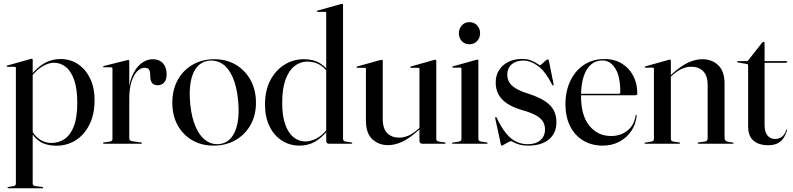

<svg xmlns="http://www.w3.org/2000/svg" viewBox="-20 -756 4170 1010"><path d="M152 -441.5V-369.5V-366.5V208.5Q152 214.5 155 218Q158 221.5 164.5 223L202 227.5Q205 228 206 229Q207 230 207 231.5Q207 232.5 206 233.5Q205 234.5 203 234.5H23Q22 234.5 20.8 233.5Q19.5 232.5 19.5 231.5Q19.5 230 21.2 228.8Q23 227.5 26.5 227L51.5 223Q58 221.5 60.8 218Q63.5 214.5 63.5 209V-399Q63.5 -401.5 62.2 -403Q61 -404.5 57.5 -404.5H18.5Q17 -404.5 16 -405.5Q15 -406.5 15 -408Q15 -409.5 16 -410.2Q17 -411 19 -411.5L138.5 -445Q142.5 -446.5 144 -446.8Q145.5 -447 147.5 -447Q150 -447 151 -445.2Q152 -443.5 152 -441.5ZM145 -353.5 140.5 -359Q176.5 -402 214 -423.8Q251.5 -445.5 298.5 -445.5Q349.5 -445.5 390 -418.8Q430.5 -392 454 -343.5Q477.5 -295 477.5 -229Q477.5 -154.5 450.5 -100.5Q423.5 -46.5 378 -18Q332.5 10.5 276.5 10.5Q226.5 10.5 193 -9.5Q159.5 -29.5 136.5 -72.5L143.5 -76Q161 -41.5 188.8 -22.8Q216.5 -4 250.5 -4Q289 -4 320 -25Q351 -46 368.8 -92.5Q386.5 -139 386.5 -215.5Q386.5 -289 370.2 -335.2Q354 -381.5 326.2 -403.8Q298.5 -426 263.5 -426Q237.5 -426 206.5 -408.8Q175.5 -391.5 145 -353.5Z M655 -239.5Q655 -307.5 673.8 -353Q692.5 -398.5 721.8 -421.5Q751 -444.5 782.5 -444.5Q818 -444.5 837.2 -423.2Q856.5 -402 856.5 -365Q856.5 -336 843.2 -321.8Q830 -307.5 810 -307.5Q791 -307.5 781.2 -318.2Q771.5 -329 770.5 -350.5L770 -365Q770 -382.5 763 -391Q756 -399.5 739 -399.5Q720 -399.5 702 -381.2Q684 -363 672 -327Q660 -291 660 -237.5ZM660 -434.5V-263.5V-28Q660 -22.5 663.2 -18.8Q666.5 -15 673 -13.5L722.5 -6.5Q725 -6 726 -5.2Q727 -4.5 727 -3Q727 -2 725.8 -1Q724.5 0 722.5 0H526.5Q524.5 0 523 -1.2Q521.5 -2.5 521.5 -3.5Q521.5 -4.5 523.2 -5.5Q525 -6.5 528 -7L559.5 -11.5Q565.5 -13 568.5 -16.2Q571.5 -19.5 571.5 -24V-395.5Q571.5 -398.5 570.2 -400.2Q569 -402 565.5 -402H525.5Q524.5 -402 523.5 -403Q522.5 -404 522.5 -405Q522.5 -406.5 523.5 -407.5Q524.5 -408.5 527 -409L646.5 -439Q650 -440 652 -440.2Q654 -440.5 655.5 -440.5Q658 -440.5 659 -438.8Q660 -437 660 -434.5Z M1108 -444.5Q1171.5 -444.5 1220.5 -415.5Q1269.5 -386.5 1298 -334.8Q1326.5 -283 1326.5 -215.5Q1326.5 -149 1297.5 -98Q1268.5 -47 1218.2 -18.5Q1168 10 1103 10Q1040 10 991 -18.5Q942 -47 914.2 -97.8Q886.5 -148.5 886.5 -215.5Q886.5 -283 914.5 -334.5Q942.5 -386 992.5 -415.2Q1042.5 -444.5 1108 -444.5ZM1131 2Q1168.5 -1 1193.8 -28.8Q1219 -56.5 1229.2 -107.2Q1239.5 -158 1232.5 -229Q1225 -301.5 1204.5 -348.8Q1184 -396 1152.8 -418Q1121.5 -440 1082 -437Q1043 -433.5 1017.8 -405Q992.5 -376.5 983.2 -326Q974 -275.5 981 -205.5Q988.5 -135.5 1009.5 -88Q1030.5 -40.5 1061.8 -17.8Q1093 5 1131 2Z M1696 -62V-64V-688Q1696 -690.5 1694.5 -692Q1693 -693.5 1690 -693.5H1651Q1649 -693.5 1648 -694.5Q1647 -695.5 1647 -697Q1647 -698.5 1648.2 -699.2Q1649.5 -700 1651 -700.5L1771 -734Q1775 -735.5 1776.5 -735.8Q1778 -736 1779.5 -736Q1782 -736 1783.2 -734.2Q1784.5 -732.5 1784.5 -730.5V-26Q1784.5 -20 1787.5 -16.5Q1790.5 -13 1796.5 -11.5L1828 -7Q1831 -6.5 1832 -5.5Q1833 -4.5 1833 -3Q1833 -2 1832 -1Q1831 0 1829 0H1710Q1703 0 1699.5 -4Q1696 -8 1696 -17ZM1374 -206Q1374 -280.5 1402.2 -334Q1430.5 -387.5 1476.8 -416Q1523 -444.5 1578.5 -444.5Q1629.5 -444.5 1664 -422.8Q1698.5 -401 1720 -365L1712 -361.5Q1695.5 -393.5 1666 -412.8Q1636.5 -432 1596.5 -432Q1560 -432 1530 -409Q1500 -386 1482.2 -338.2Q1464.5 -290.5 1464.5 -215Q1464.5 -148 1480 -102.8Q1495.5 -57.5 1523.2 -34.8Q1551 -12 1586.5 -12Q1613.5 -12 1643.8 -27Q1674 -42 1702 -77L1706.5 -71.5Q1667 -26 1632.2 -8Q1597.5 10 1556 10Q1504 10 1462.8 -16.5Q1421.5 -43 1397.8 -91.5Q1374 -140 1374 -206Z M2186.5 -17V-78V-80.5V-393.5Q2186.5 -396 2185.2 -397.8Q2184 -399.5 2180.5 -399.5H2141.5Q2140 -399.5 2139 -400.5Q2138 -401.5 2138 -402.5Q2138 -404.5 2139 -405.2Q2140 -406 2142 -406.5L2261.5 -440Q2265.5 -441 2267.2 -441.2Q2269 -441.5 2270.5 -441.5Q2273 -441.5 2274 -440Q2275 -438.5 2275 -436V-26Q2275 -20 2278 -16.5Q2281 -13 2287.5 -11.5L2319 -7Q2322 -6.5 2323 -5.5Q2324 -4.5 2324 -3Q2324 -2 2323 -1Q2322 0 2319.5 0H2200.5Q2194 0 2190.2 -4.2Q2186.5 -8.5 2186.5 -17ZM1905 -121V-393.5Q1905 -396 1903.5 -397.8Q1902 -399.5 1898.5 -399.5H1859.5Q1857.5 -399.5 1856.5 -400.5Q1855.5 -401.5 1855.5 -402.5Q1855.5 -404.5 1856.8 -405.2Q1858 -406 1859.5 -406.5L1980 -440Q1984 -441 1985.5 -441.2Q1987 -441.5 1989 -441.5Q1991 -441.5 1992.2 -440Q1993.5 -438.5 1993.5 -436V-130Q1993.5 -79 2017.2 -55.5Q2041 -32 2079.5 -32Q2103.5 -32 2128.5 -42.5Q2153.5 -53 2179.5 -77L2196 -92L2200 -87.5L2183 -72Q2133 -27 2094.8 -9.8Q2056.5 7.5 2022 7.5Q1971.5 7.5 1938.2 -24Q1905 -55.5 1905 -121Z M2496.5 -437V-26Q2496.5 -20 2499.2 -16.5Q2502 -13 2508.5 -11.5L2540 -7Q2543 -6.5 2544 -5.5Q2545 -4.5 2545 -3Q2545 -2 2544 -1Q2543 0 2541 0H2361Q2360 0 2358.8 -1Q2357.5 -2 2357.5 -3Q2357.5 -4 2358.5 -4.8Q2359.5 -5.5 2362 -6L2395.5 -11.5Q2402 -13 2404.8 -16.5Q2407.5 -20 2407.5 -25.5V-394.5Q2407.5 -397 2406.2 -398.5Q2405 -400 2401.5 -400H2362.5Q2361 -400.5 2360 -401.2Q2359 -402 2359 -403.5Q2359 -405 2360 -405.8Q2361 -406.5 2363 -407L2482.5 -440.5Q2486.5 -442 2488.2 -442.2Q2490 -442.5 2491.5 -442.5Q2494 -442.5 2495.2 -440.8Q2496.5 -439 2496.5 -437ZM2449 -523Q2424.5 -523 2409.2 -539.8Q2394 -556.5 2394 -581Q2394 -605.5 2409.5 -622.5Q2425 -639.5 2449 -639.5Q2474 -639.5 2489.8 -622.5Q2505.5 -605.5 2505.5 -581Q2505.5 -556.5 2489.5 -539.8Q2473.5 -523 2449 -523Z M2732.5 -437.5Q2694.5 -437.5 2671.5 -417.2Q2648.5 -397 2648.5 -363.5Q2648.5 -341.5 2658.8 -323.5Q2669 -305.5 2693.5 -290.8Q2718 -276 2760 -263Q2815 -245 2847.2 -223.5Q2879.5 -202 2893.2 -175Q2907 -148 2907 -113.5Q2907 -54.5 2867 -22.2Q2827 10 2760 10Q2730 10 2710.8 4Q2691.5 -2 2681.2 -7.8Q2671 -13.5 2668 -13.5Q2663.5 -13.5 2653 -7.8Q2642.5 -2 2632.5 4Q2622.5 10 2620 10Q2619 10 2617.5 9.2Q2616 8.5 2615 5L2585.5 -131Q2585 -135 2585.2 -137.2Q2585.5 -139.5 2587 -140Q2588.5 -141 2590 -140.2Q2591.5 -139.5 2592.5 -137.5Q2617 -85.5 2642 -55Q2667 -24.5 2695.2 -11Q2723.5 2.5 2757 2.5Q2799 2.5 2823 -18.8Q2847 -40 2847 -75Q2847 -97 2837 -115Q2827 -133 2801.2 -148Q2775.5 -163 2728 -176.5Q2678 -191 2647 -212Q2616 -233 2601.8 -260.2Q2587.5 -287.5 2587.5 -321.5Q2587.5 -359.5 2605.5 -387.5Q2623.5 -415.5 2655 -430.8Q2686.5 -446 2727 -446Q2754 -446 2774 -437.8Q2794 -429.5 2806 -421.2Q2818 -413 2821 -413Q2823.5 -413 2831.8 -420.8Q2840 -428.5 2848.5 -436Q2857 -443.5 2860.5 -443.5Q2862.5 -443.5 2864.8 -442Q2867 -440.5 2867.5 -436L2891.5 -316.5Q2892.5 -312 2892 -309.8Q2891.5 -307.5 2889.5 -306.5Q2888.5 -306 2887.2 -306.8Q2886 -307.5 2885 -309Q2849.5 -380.5 2810 -409Q2770.5 -437.5 2732.5 -437.5Z M3332.5 -264Q3332.5 -260 3329.8 -257.5Q3327 -255 3322 -255H3013.5V-262.5H3235Q3243 -262.5 3243 -271.5Q3243 -354.5 3216.5 -396.2Q3190 -438 3149 -438Q3113.5 -438 3088.5 -416.2Q3063.5 -394.5 3050 -352.8Q3036.5 -311 3036.5 -250.5Q3036.5 -147.5 3080.8 -94Q3125 -40.5 3195 -40.5Q3245 -40.5 3281 -69.5Q3317 -98.5 3323.5 -148.5Q3324 -150.5 3324.8 -151.2Q3325.5 -152 3326 -152Q3327.5 -152 3328.5 -151.2Q3329.5 -150.5 3329 -147.5Q3325 -102.5 3300.8 -66.8Q3276.5 -31 3237.8 -10.5Q3199 10 3151 10Q3092 10 3047.8 -16.8Q3003.5 -43.5 2979 -92.5Q2954.5 -141.5 2954.5 -207.5Q2954.5 -276.5 2980 -330.2Q3005.5 -384 3051.8 -414.8Q3098 -445.5 3159.5 -445.5Q3212 -445.5 3250.8 -422Q3289.5 -398.5 3311 -357.5Q3332.5 -316.5 3332.5 -264Z M3509 -437V-26Q3509 -20 3511.8 -16.5Q3514.5 -13 3521 -11.5L3552.5 -7Q3557.5 -6 3557.5 -3Q3557.5 0 3553.5 0H3373.5Q3372.5 0 3371.2 -1Q3370 -2 3370 -3Q3370 -4 3371 -4.8Q3372 -5.5 3374.5 -6L3408 -11.5Q3414.5 -13 3417.2 -16.5Q3420 -20 3420 -25.5V-394.5Q3420 -397 3418.8 -398.5Q3417.5 -400 3414 -400H3375Q3373.5 -400.5 3372.5 -401.2Q3371.5 -402 3371.5 -403.5Q3371.5 -405 3372.5 -405.8Q3373.5 -406.5 3375.5 -407L3495 -440.5Q3499 -442 3500.8 -442.2Q3502.5 -442.5 3504 -442.5Q3506.5 -442.5 3507.8 -440.8Q3509 -439 3509 -437ZM3500.5 -345 3496 -349.5 3513 -365Q3563.5 -410.5 3601.5 -427.5Q3639.5 -444.5 3674.5 -444.5Q3725 -444.5 3758.2 -413Q3791.5 -381.5 3791.5 -316V-30Q3791.5 -22 3795.8 -17Q3800 -12 3808.5 -10.5L3835 -6Q3837.5 -6 3838.5 -5Q3839.5 -4 3839.5 -3Q3839.5 -2 3838.5 -1Q3837.5 0 3835.5 0H3654.5Q3650 0 3650 -3Q3650 -6 3655.5 -7L3688 -11.5Q3697 -13 3699.8 -18Q3702.5 -23 3702.5 -30V-307Q3702.5 -358 3679 -381.5Q3655.5 -405 3616.5 -405Q3592.5 -405 3567.8 -394.5Q3543 -384 3517 -360Z M3908.5 -419.5 3862 -427.5Q3859.5 -428.5 3858.5 -429.2Q3857.5 -430 3857.5 -431.5Q3857.5 -433 3858.5 -433.8Q3859.5 -434.5 3860.5 -434.5H3906.5Q3910.5 -434.5 3913 -435.8Q3915.5 -437 3917 -440L3988.5 -531Q3990.5 -533 3992.5 -534.5Q3994.5 -536 3997 -536Q3999 -536 4000.5 -534.5Q4002 -533 4002 -530V-101Q4002 -62.5 4016.8 -43.8Q4031.5 -25 4058 -25Q4068 -25 4076.8 -27.8Q4085.5 -30.5 4093 -36.2Q4100.5 -42 4106.5 -51.2Q4112.5 -60.5 4116.5 -73Q4118 -75.5 4119.8 -75.2Q4121.5 -75 4120.5 -71.5Q4112.5 -44.5 4099.5 -26.8Q4086.5 -9 4067.2 -0.5Q4048 8 4022 8Q3972 8 3943.8 -16Q3915.5 -40 3915.5 -90V-409.5Q3915.5 -414 3914.2 -416.5Q3913 -419 3908.5 -419.5ZM3972.5 -425.5 3974.5 -434.5H4116.5Q4119 -434.5 4120 -433.8Q4121 -433 4121 -431Q4121 -428.5 4118 -427Q4115 -425.5 4109.5 -425.5Z"/></svg>

Font: Fraunces 120pt
Style: Regular
Weight: 400
Version: Version 1.000;[b76b70a41]